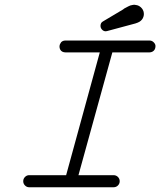

<svg xmlns="http://www.w3.org/2000/svg" viewBox="-20 -792 676 810"><path d="M415 -702 499 -752 504 -756Q515 -762 521 -765Q530 -770 539 -771Q540 -771 542 -771.5Q544 -772 546 -772Q555 -771 562 -769Q576 -763 583 -750Q585 -746 586 -742Q587 -738 587 -733Q587 -727 585 -721Q581 -708 568 -700Q561 -696 551 -693L432 -661Q429 -660 426 -660Q417 -660 410.5 -667Q404 -674 404 -683Q404 -689 406.5 -694Q409 -699 415 -702ZM256 -571Q249 -571 243 -574Q237 -577 234 -583Q231 -589 231 -595Q231 -601 233 -605.5Q235 -610 238 -614Q245 -621 256 -621H611Q621 -621 628.5 -613.5Q636 -606 636 -597.5Q636 -589 632.5 -583Q629 -577 623 -574Q617 -571 611 -571H454L311 -53H459Q470 -53 477.5 -45.5Q485 -38 485 -27.5Q485 -17 477.5 -9.5Q470 -2 459 -2H103Q93 -2 85.5 -9.5Q78 -17 78 -27.5Q78 -38 85.5 -45.5Q93 -53 103 -53H259L401 -571Z"/></svg>

Font: TT2020Base
Style: Italic
Weight: 400
Italic angle: -15°
Version: Version 0.2.000